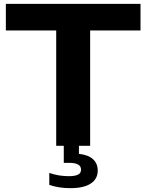

<svg xmlns="http://www.w3.org/2000/svg" viewBox="-20 -760 763 1001"><path d="M391.5 0V42Q440.5 47.5 465 70Q489.5 92.5 489.5 129.5Q489.5 173 453 197Q416.5 221 347 221Q287 221 237 204V141.5Q285 158.5 339.5 158.5Q371 158.5 386.8 150.5Q402.5 142.5 402.5 124.5Q402.5 106 386.8 97.5Q371 89 340 89H312.5V0H273V-601H10.5V-740H712.5V-601H450V0Z"/></svg>

Font: Encode Sans Expanded
Style: Bold
Weight: 700
Width: 7
Designer: Multiple Designers
Foundry: Impallari Type
Version: Version 2.000